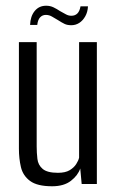

<svg xmlns="http://www.w3.org/2000/svg" viewBox="-20 -642 411 670"><path d="M162 8Q110 8 85 -10.5Q60 -29 53 -59Q46 -89 46 -123V-495H108V-131Q108 -109 110.5 -87.5Q113 -66 129 -52.5Q145 -39 182 -39Q208 -39 223 -48Q238 -57 246 -69.5Q254 -82 256 -92V-495H318V0H265L260 -54Q252 -30 227.5 -11Q203 8 162 8ZM229 -554Q215 -554 205.5 -558.5Q196 -563 182 -572Q173 -577 162.5 -583.5Q152 -590 140 -590Q128 -590 120 -581.5Q112 -573 110 -555H85Q86 -585 101 -603.5Q116 -622 141 -622Q155 -622 166.5 -616.5Q178 -611 190 -603Q201 -597 210 -592Q219 -587 229 -587Q242 -587 250 -595Q258 -603 261 -620H287Q286 -600 277.5 -585Q269 -570 256.5 -562Q244 -554 229 -554Z"/></svg>

Font: Alumni Sans
Style: Regular
Weight: 400
Designer: Robert E. Leuschke
Foundry: Robert E. Leuschke
Version: Version 1.018